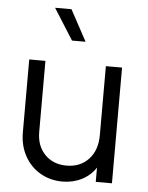

<svg xmlns="http://www.w3.org/2000/svg" viewBox="-55 -829 684 886"><g transform="rotate(5 286.5 -386.0)"><path d="M66 -198V-536H141V-207Q141 -142 179.5 -102.5Q218 -63 280 -63Q343 -63 382 -104.5Q421 -146 421 -217V-536H496V0H421V-66Q397 -29 356.5 -8.5Q316 12 267 12Q211 12 165 -14.5Q119 -41 92.5 -89Q66 -137 66 -198ZM164 -784H240L318 -640H255Z"/></g></svg>

Font: Eudoxus Sans
Style: Regular
Weight: 400
Designer: Stijn de Vries
Foundry: tokotype
Version: Version 2.005